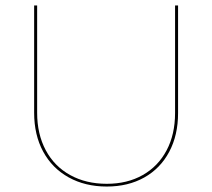

<svg xmlns="http://www.w3.org/2000/svg" viewBox="-20 -678 777 703"><path d="M105 -265V-658H116V-265Q116 -187 147.5 -128Q179 -69 237 -37Q295 -5 371 -5Q446 -5 502.5 -37Q559 -69 590 -127.5Q621 -186 621 -264V-658H632V-264Q632 -183 599.5 -122Q567 -61 508 -28Q449 5 371 5Q292 5 231.5 -28.5Q171 -62 138 -123Q105 -184 105 -265Z"/></svg>

Font: Ysabeau Hairline
Style: Regular
Weight: 100
Designer: Christian Thalmann (Catharsis Fonts)
Version: Version 0.003